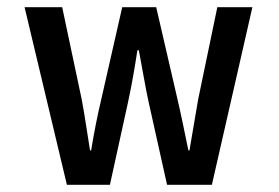

<svg xmlns="http://www.w3.org/2000/svg" viewBox="-20 -511 771 531"><path d="M165 0H284L334 -228C344 -274 352 -320 360 -372H364C374 -320 381 -275 391 -229L442 0H566L678 -491H581L528 -236C520 -189 512 -143 504 -95H501C491 -143 482 -189 471 -236L412 -491H318L260 -236C249 -190 240 -143 232 -95H229C221 -143 215 -189 206 -236L152 -491H48Z"/></svg>

Font: Falling Sky
Style: Condensed
Weight: 400
Designer: Paul D. Hunt
Foundry: Adobe Systems Incorporated
Version: Version 1.02